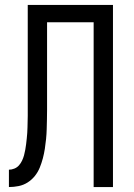

<svg xmlns="http://www.w3.org/2000/svg" viewBox="-20 -755 540 775"><path d="M16 0V-70Q27 -70 38 -74.5Q49 -79 56.5 -87.5Q64 -96 69 -106.5Q74 -117 77 -128Q80 -139 82 -150.5Q84 -162 85.5 -173.5Q87 -185 88 -196Q89 -207 90 -218.5Q91 -230 91 -241.5Q91 -253 91.5 -264.5Q92 -276 92 -287.5Q92 -299 92 -311V-735H436V0H358V-665H170V-313Q170 -293 169.5 -273Q169 -253 168.5 -233.5Q168 -214 166 -194Q164 -174 161 -154.5Q158 -135 153 -116Q148 -97 140.5 -78.5Q133 -60 120.5 -44.5Q108 -29 91.5 -18.5Q75 -8 55.5 -4Q36 0 16 0Z"/></svg>

Font: Iosevka NFM
Style: Regular
Weight: 400
Monospace: yes
Designer: Belleve Invis
Foundry: Belleve Invis
Version: Version 29.0.4; ttfautohint (v1.8.4);Nerd Fonts 3.3.0